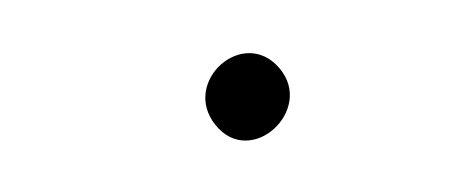

<svg xmlns="http://www.w3.org/2000/svg" viewBox="-20 -85 172 73"><path d="M61.9 -37.5C75.4 -20.7 99.7 -43.2 86.3 -59C72.7 -75.2 48.7 -54 61.9 -37.5Z"/></svg>

Font: MewTooHand
Style: Ita
Weight: 400
Designer: Mew Too, Robert Jablonski
Version: Version 0.77